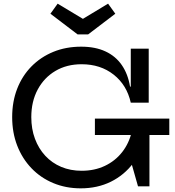

<svg xmlns="http://www.w3.org/2000/svg" viewBox="-20 -1018 954 1049"><path d="M421 11Q339.5 11 270.8 -17.8Q202 -46.5 151.8 -99Q101.5 -151.5 74 -222.5Q46.5 -293.5 46.5 -378Q46.5 -463 74 -533.5Q101.5 -604 152 -655.2Q202.5 -706.5 271.5 -734.8Q340.5 -763 423.5 -763Q500.5 -763 556 -737.2Q611.5 -711.5 645.2 -662.8Q679 -614 690.5 -545H720.5L694.5 -457Q673 -553.5 601 -610.2Q529 -667 426 -667Q344.5 -667 282.8 -630.5Q221 -594 186 -528.8Q151 -463.5 151 -378Q151 -313.5 171 -259.8Q191 -206 227.5 -166.8Q264 -127.5 314.5 -106.2Q365 -85 426 -85Q496.5 -85 553 -111.8Q609.5 -138.5 647.5 -187Q685.5 -235.5 700.5 -301L775.5 -279.5Q757 -192 708 -126.8Q659 -61.5 585.8 -25.2Q512.5 11 421 11ZM734 0 698.5 -125V-367H796.5V0ZM498.5 -280.5V-370H905V-280.5ZM694.5 -457V-752H792.5V-457ZM461.5 -830 610 -943 570.5 -998 433 -915 295 -998 255.5 -943 404 -830Z"/></svg>

Font: Hepta Slab ExtraLight Medium
Style: Regular
Weight: 500
Version: Version 1.100